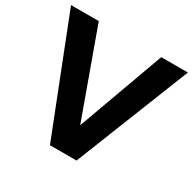

<svg xmlns="http://www.w3.org/2000/svg" viewBox="-154 -859 1025 1019"><g transform="rotate(30 358.0 -350.0)"><path d="M0 -700 275 0H438L716 -700H553L361 -172L170 -700Z"/></g></svg>

Font: Juman SemiBold
Style: Regular
Weight: 600
Designer: Bandar Raffah (Arabic) Julieta Ulanovsky (Latin)
Foundry: Caramella
Version: Version 5.022;PS 005.022;hotconv 1.0.88;makeotf.lib2.5.64775